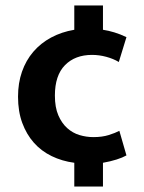

<svg xmlns="http://www.w3.org/2000/svg" viewBox="-20 -661 526 703"><path d="M322 -159Q354 -159 378 -166.5Q402 -174 417 -182L443 -92Q429 -84 407 -77Q385 -70 357 -65V22H252V-65Q207 -71 169 -89.5Q131 -108 104 -138.5Q77 -169 61.5 -211Q46 -253 46 -307Q46 -357 60.5 -398.5Q75 -440 102 -471.5Q129 -503 167 -523.5Q205 -544 252 -552V-641H357V-552Q377 -549 398.5 -542.5Q420 -536 443 -525L415 -434Q395 -446 369 -453Q343 -460 317 -460Q255 -460 218 -422.5Q181 -385 181 -311Q181 -268 193.5 -239Q206 -210 226 -192Q246 -174 271 -166.5Q296 -159 322 -159Z"/></svg>

Font: Mukta
Style: Bold
Weight: 700
Designer: Girish Dalvi and Yashodeep Gholap
Foundry: Ek Type
Version: Version 2.538;PS 1.002;hotconv 16.6.51;makeotf.lib2.5.65220;